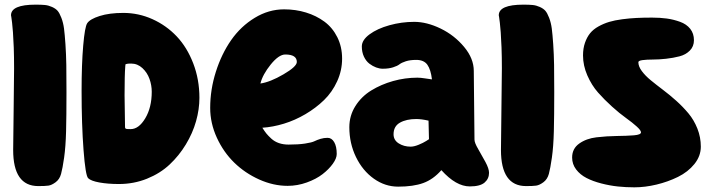

<svg xmlns="http://www.w3.org/2000/svg" viewBox="-20 -804 3040 818"><path d="M131.8 -784.2Q156.2 -784.2 171.4 -782.7Q186.5 -781.2 201.7 -774.4Q216.8 -767.6 225.1 -758.3Q233.4 -749 241.5 -728Q249.5 -707 252.7 -682.6Q255.9 -658.2 258.8 -616Q261.7 -573.7 262.5 -527.3Q263.2 -481 263.2 -411.1Q263.2 -310.1 261.5 -244.4Q259.8 -178.7 253.2 -132.6Q246.6 -86.4 240.2 -63.2Q233.9 -40 217 -27.6Q200.2 -15.1 186.3 -13.2Q172.4 -11.2 143.1 -11.2Q36.1 -11.2 36.1 -165Q36.1 -186.5 38.1 -334.2Q40 -481.9 40 -513.2Q40 -561.5 38.6 -601.8Q37.1 -642.1 35.2 -666.3Q33.2 -690.4 31.5 -706.8Q29.8 -723.1 28.3 -731L26.9 -738.8Q26.9 -784.2 131.8 -784.2Z M505.4 -749Q570.3 -749 629.4 -722.4Q688.5 -695.8 732.7 -649.2Q776.9 -602.5 803.2 -534.2Q829.6 -465.8 829.6 -387.2Q829.6 -338.4 815.2 -287.4Q800.8 -236.3 771.7 -188.5Q742.7 -140.6 702.6 -103Q662.6 -65.4 606.4 -42.7Q550.3 -20 486.8 -20Q439.5 -20 403.3 -26.6Q367.2 -33.2 355.5 -44.9Q344.2 -56.2 335.9 -164.8Q327.6 -273.4 327.6 -417Q327.6 -530.3 334.5 -609.9Q341.3 -689.5 351.6 -705.1Q363.3 -722.7 404.5 -735.8Q445.8 -749 505.4 -749ZM626.5 -413.1Q626.5 -440.9 616.9 -467.8Q607.4 -494.6 586.7 -513.9Q565.9 -533.2 538.6 -533.2Q527.3 -533.2 522 -532.2Q516.6 -531.2 515.4 -530.5Q514.2 -529.8 514.2 -526.1Q514.2 -522.5 513.7 -521Q510.7 -484.9 510.7 -397.9L512.7 -261.2Q513.2 -256.3 517.1 -255.1Q521 -253.9 536.6 -253.9Q571.3 -253.9 598.9 -300Q626.5 -346.2 626.5 -413.1Z M1097.7 -259.8Q1106.9 -245.1 1114.7 -235.4Q1122.6 -225.6 1136.2 -213.1Q1149.9 -200.7 1168.5 -194.3Q1187 -188 1209.5 -188Q1251 -188 1279.8 -192.4Q1308.6 -196.8 1319.8 -202.4Q1331.1 -208 1345.5 -212.4Q1359.9 -216.8 1375.5 -216.8Q1393.1 -216.8 1403.8 -198.5Q1414.6 -180.2 1414.6 -147.9Q1414.6 -129.4 1397.9 -106.2Q1381.3 -83 1354.2 -62Q1327.1 -41 1287.1 -26.6Q1247.1 -12.2 1205.6 -12.2Q1144.5 -12.2 1084.2 -39.3Q1023.9 -66.4 978 -111.1Q932.1 -155.8 903.8 -217.5Q875.5 -279.3 875.5 -344.2Q875.5 -422.4 899.7 -498.3Q923.8 -574.2 964.8 -633.1Q1005.9 -691.9 1065.2 -728Q1124.5 -764.2 1190.4 -764.2Q1239.7 -764.2 1283.7 -750.7Q1327.6 -737.3 1362.3 -711.7Q1397 -686 1417.2 -645.3Q1437.5 -604.5 1437.5 -554.2Q1437.5 -503.9 1416.5 -457.8Q1395.5 -411.6 1360.6 -377.7Q1325.7 -343.8 1281.2 -317.6Q1236.8 -291.5 1189.7 -277.1Q1142.6 -262.7 1097.7 -259.8ZM1244.6 -540Q1244.6 -571.8 1195.3 -571.8Q1168 -571.8 1133.5 -529.3Q1099.1 -486.8 1089.4 -448.2Q1130.9 -454.1 1187.7 -487.3Q1244.6 -520.5 1244.6 -540Z M1998.5 -502 2001.5 -209Q2001.5 -195.8 2017.1 -169.2Q2032.7 -142.6 2048.1 -114Q2063.5 -85.4 2063.5 -67.9Q2063.5 -42.5 2044.4 -26.1Q2025.4 -9.8 1981.4 -9.8Q1922.9 -9.8 1860.4 -79.1Q1825.7 -39.6 1783.2 -24.2Q1740.7 -8.8 1676.3 -8.8Q1620.6 -8.8 1572.8 -42.7Q1524.9 -76.7 1496.6 -135Q1468.3 -193.4 1468.3 -262.2Q1468.3 -311 1493.9 -351.8Q1519.5 -392.6 1561.5 -418.5Q1603.5 -444.3 1654.5 -458.7Q1705.6 -473.1 1758.3 -473.1Q1771.5 -473.1 1791 -470Q1810.5 -466.8 1820.3 -465.8Q1815.4 -507.3 1800.8 -528.1Q1786.1 -548.8 1753.4 -548.8Q1727.5 -548.8 1709.2 -543Q1690.9 -537.1 1681.9 -530Q1672.9 -522.9 1654.5 -517.1Q1636.2 -511.2 1610.4 -511.2Q1597.2 -511.2 1582.5 -516.6Q1567.9 -522 1553.7 -532.7Q1539.6 -543.5 1530.5 -562.7Q1521.5 -582 1521.5 -606Q1521.5 -633.3 1554.4 -657.7Q1587.4 -682.1 1639.2 -696.5Q1690.9 -710.9 1744.6 -710.9Q1798.3 -710.9 1857.2 -682.4Q1916 -653.8 1957.3 -604.2Q1998.5 -554.7 1998.5 -502ZM1753.4 -296.9Q1711.4 -296.9 1684.1 -281.5Q1656.7 -266.1 1656.7 -231.9Q1656.7 -207 1678.7 -193.1Q1700.7 -179.2 1729.5 -179.2Q1744.1 -179.2 1763.7 -187.3Q1783.2 -195.3 1795.4 -203.1L1807.6 -210.9L1805.7 -290Q1775.4 -296.9 1753.4 -296.9Z M2210 -784.2Q2234.4 -784.2 2249.5 -782.7Q2264.6 -781.2 2279.8 -774.4Q2294.9 -767.6 2303.2 -758.3Q2311.5 -749 2319.6 -728Q2327.6 -707 2330.8 -682.6Q2334 -658.2 2336.9 -616Q2339.8 -573.7 2340.6 -527.3Q2341.3 -481 2341.3 -411.1Q2341.3 -310.1 2339.6 -244.4Q2337.9 -178.7 2331.3 -132.6Q2324.7 -86.4 2318.4 -63.2Q2312 -40 2295.2 -27.6Q2278.3 -15.1 2264.4 -13.2Q2250.5 -11.2 2221.2 -11.2Q2114.3 -11.2 2114.3 -165Q2114.3 -186.5 2116.2 -334.2Q2118.2 -481.9 2118.2 -513.2Q2118.2 -561.5 2116.7 -601.8Q2115.2 -642.1 2113.3 -666.3Q2111.3 -690.4 2109.6 -706.8Q2107.9 -723.1 2106.4 -731L2105 -738.8Q2105 -784.2 2210 -784.2Z M2757.8 -729Q2792 -729 2820.6 -725.1Q2849.1 -721.2 2877 -711.2Q2904.8 -701.2 2920.7 -681.2Q2936.5 -661.1 2936.5 -632.8Q2936.5 -606 2918.9 -588.4Q2901.4 -570.8 2875 -564Q2848.6 -557.1 2818.1 -553.7Q2787.6 -550.3 2761.2 -550.3Q2734.9 -550.3 2717.3 -547.9Q2699.7 -545.4 2699.7 -539.1Q2699.7 -521 2714.4 -501.2Q2729 -481.4 2752.4 -462.2Q2775.9 -442.9 2804.4 -421.4Q2833 -399.9 2861.3 -374.5Q2889.6 -349.1 2913.1 -321Q2936.5 -293 2951.2 -256.1Q2965.8 -219.2 2965.8 -179.2Q2965.8 -139.2 2938.5 -105.2Q2911.1 -71.3 2868.4 -50.3Q2825.7 -29.3 2776.9 -17.6Q2728 -5.9 2682.6 -5.9Q2647 -5.9 2612.3 -9.5Q2577.6 -13.2 2541.7 -22.5Q2505.9 -31.7 2478.8 -45.7Q2451.7 -59.6 2434.6 -82Q2417.5 -104.5 2417.5 -132.8Q2417.5 -170.9 2447.8 -192.4Q2478 -213.9 2521.2 -219Q2564.5 -224.1 2607.4 -224.6Q2650.4 -225.1 2680.7 -227.5Q2710.9 -230 2710.9 -240.2Q2710.9 -248.5 2692.6 -265.1Q2674.3 -281.7 2647 -301.3Q2619.6 -320.8 2587.4 -349.9Q2555.2 -378.9 2527.8 -409.9Q2500.5 -440.9 2482.2 -482.9Q2463.9 -524.9 2463.9 -567.9Q2463.9 -597.7 2472.2 -621.6Q2480.5 -645.5 2494.1 -662.4Q2507.8 -679.2 2529.8 -691.4Q2551.8 -703.6 2575.4 -710.7Q2599.1 -717.8 2630.6 -721.9Q2662.1 -726.1 2691.4 -727.5Q2720.7 -729 2757.8 -729Z"/></svg>

Font: Blue Custard
Style: Regular
Weight: 400
Version: Version 01.01